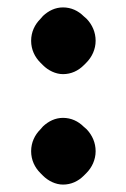

<svg xmlns="http://www.w3.org/2000/svg" viewBox="-20 -496 341 518"><path d="M64 -88C64 -64 74 -44 89 -29L96 -22C110 -8 130 2 150 2C172 2 191 -7 206 -22L213 -29C228 -44 238 -65 238 -88C238 -111 229 -131 214 -147L206 -154C191 -169 172 -178 150 -178C129 -178 111 -169 96 -155L89 -147C74 -132 64 -112 64 -88ZM64 -386C64 -362 74 -342 89 -327L96 -320C110 -306 130 -296 150 -296C172 -296 191 -305 206 -320L213 -327C228 -342 238 -363 238 -386C238 -409 229 -429 214 -445L206 -452C191 -467 172 -476 150 -476C129 -476 111 -467 96 -453L89 -445C74 -430 64 -410 64 -386Z"/></svg>

Font: Hussar Woodtype
Style: Bd
Weight: 900
Foundry: Cannot Into Space Fonts
Version: Version 1.07